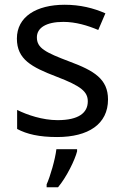

<svg xmlns="http://www.w3.org/2000/svg" viewBox="-20 -566 519 807"><path d="M434 -148C434 -234 375 -269 273 -307C170 -346 135 -364 135 -409C135 -449 174 -474 246 -474C298 -474 348 -459 393 -440L423 -510C373 -532 317 -546 252 -546C132 -546 51 -495 51 -404C51 -316 113 -284 217 -244C322 -204 349 -180 349 -140C349 -92 311 -61 222 -61C159 -61 94 -83 52 -104V-24C93 -2 145 10 220 10C351 10 434 -44 434 -148ZM304 70V61H217C212 104 191 176 176 209V221H224C260 178 295 106 304 70Z"/></svg>

Font: Noto Sans Gujarati UI
Style: Regular
Weight: 400
Designer: Jelle Bosma - Monotype Design Team, Universal Thirst
Foundry: Monotype Imaging Inc.
Version: Version 2.106